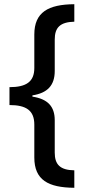

<svg xmlns="http://www.w3.org/2000/svg" viewBox="-20 -734 402 912"><path d="M333 158V75C265 74 240 47 240 -9V-163C240 -229 206 -264 134 -275V-281C205 -292 240 -328 240 -397V-546C240 -603 265 -629 333 -631V-714C209 -713 143 -676 143 -570V-411C143 -346 105 -320 25 -320V-235C105 -235 143 -209 143 -142V14C143 121 209 157 333 158Z"/></svg>

Font: Kathrein 67 Medium Condensed
Style: Regular
Weight: 500
Width: 3
Designer: Lazydogs Typefoundry, based on Open Sans by Ascender Corporation
Foundry: Lazydogs Typefoundry
Version: Version 1.003;PS 001.003;hotconv 1.0.88;makeotf.lib2.5.64775